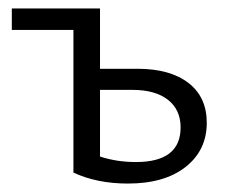

<svg xmlns="http://www.w3.org/2000/svg" viewBox="-20 -434 551 455"><path d="M306 -271Q383 -271 426.5 -237.5Q470 -204 470 -143Q470 -78 420 -38.5Q370 1 283 1Q210 1 154 -25V-363H8V-414H217V-271ZM302 -50Q408 -50 408 -132Q408 -174 378 -197.5Q348 -221 294 -221H217V-63Q257 -50 302 -50Z"/></svg>

Font: EauTestInfant
Style: Regular
Weight: 400
Designer: Christian Thalmann (Catharsis Fonts)
Version: Version 0.001;PS 000.001;hotconv 1.0.88;makeotf.lib2.5.64775